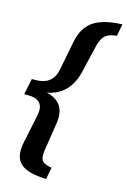

<svg xmlns="http://www.w3.org/2000/svg" viewBox="-147 -806 703 1065"><g transform="rotate(15 205.0 -273.0)"><path d="M231 196Q125 193 83.5 156Q42 119 58 37L94 -136Q111 -227 14 -227H-8L4 -285L11 -319H32Q130 -319 148 -409L182 -583Q199 -664 254.5 -701Q310 -738 418 -742L405 -673Q369 -669 350 -658Q331 -647 320.5 -624.5Q310 -602 302 -564L269 -424Q253 -360 213.5 -319.5Q174 -279 111 -268Q169 -254 193 -216.5Q217 -179 207 -116L186 19Q179 58 180.5 80Q182 102 197 112.5Q212 123 244 128Z"/></g></svg>

Font: Piazzolla SC
Style: Bold Italic
Weight: 700
Italic angle: -11.3°
Designer: Juan Pablo del Peral
Foundry: Huerta Tipografica
Version: Version 1.330